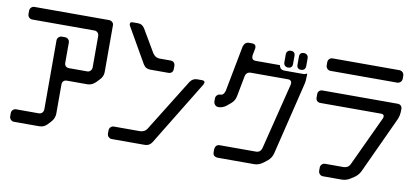

<svg xmlns="http://www.w3.org/2000/svg" viewBox="-77 -1036 3065 1410"><g transform="rotate(10 1456.0 -331.5)"><path d="M80 104H268Q304 104 328 78L352 52Q362 42 369 25Q376 8 376 -7V-226Q376 -242 385 -251.5Q394 -261 411 -261H564Q581 -261 596.5 -268.5Q612 -276 624 -288L648 -313Q673 -338 673 -372V-721Q673 -735 662 -744Q651 -753 638 -753H82Q68 -753 58 -743Q48 -733 48 -718V-695Q48 -679 58 -669Q68 -659 82 -659H546Q560 -659 570 -649Q580 -639 580 -624V-390Q580 -375 570 -364.5Q560 -354 546 -354H411Q395 -354 385.5 -363Q376 -372 376 -390V-539Q376 -553 366 -563Q356 -573 342 -573H319Q305 -573 294.5 -563Q284 -553 284 -539V-25Q284 -10 274 0.5Q264 11 248 11H80Q66 11 56 21Q46 31 46 46V69Q46 83 56 93.5Q66 104 80 104Z M946 -478Q956 -461 969.5 -454Q983 -447 999 -447H1134Q1150 -447 1159.5 -456Q1169 -465 1169 -482V-504Q1169 -520 1160 -529.5Q1151 -539 1134 -539H1053Q1020 -539 1000 -571L903 -736Q885 -767 851 -767H815Q798 -767 796 -761Q793 -755 793 -752Q793 -744 798 -736ZM809 104H1056Q1090 104 1109 74L1403 -407Q1408 -419 1408 -423Q1408 -437 1387 -437H1351Q1318 -437 1298 -407L1057 -19Q1047 -3 1033 4Q1019 11 1003 11H809Q795 11 785 21Q775 31 775 46V69Q775 83 785 93.5Q795 104 809 104Z M1932 -645H1750Q1721 -645 1721 -675V-679Q1723 -693 1725.5 -703.5Q1728 -714 1729 -721Q1732 -736 1732 -738Q1732 -767 1703 -767H1680Q1649 -767 1638 -732L1573 -392Q1570 -378 1561.5 -367Q1553 -356 1539 -356Q1525 -356 1514.5 -346Q1504 -336 1504 -322V-300Q1504 -285 1514 -274Q1524 -263 1540 -263Q1556 -263 1571.5 -269Q1587 -275 1599 -285L1628 -309Q1655 -332 1661 -366L1690 -518Q1697 -553 1732 -553H2008Q2025 -553 2031.5 -542.5Q2038 -532 2034 -516L1911 -22Q1901 11 1868 11H1598Q1568 11 1563 46V69Q1563 101 1598 104H1872Q1904 104 1935 82L1966 58Q1993 36 2002 2L2132 -532Q2137 -551 2138.5 -570.5Q2140 -590 2140 -610Q2140 -611 2140 -613.5Q2140 -616 2139 -620Q2129 -611 2112 -611H1971Q1937 -611 1932 -645ZM2090 -638Q2105 -638 2114 -647Q2123 -656 2123 -671V-730Q2123 -745 2114 -754Q2105 -763 2090 -763Q2058 -763 2058 -730V-671Q2058 -638 2090 -638ZM1993 -638Q2025 -638 2025 -671V-730Q2025 -763 1993 -763Q1978 -763 1969 -754Q1960 -745 1960 -730V-671Q1960 -656 1969 -647Q1978 -638 1993 -638Z M2350 69Q2350 83 2360 93.5Q2370 104 2384 104H2522Q2538 104 2554 100Q2570 96 2587 85L2612 69Q2642 49 2657 18L2851 -401Q2858 -416 2862 -434Q2866 -452 2866 -481Q2866 -497 2857 -506.5Q2848 -516 2831 -516H2273Q2257 -516 2247.5 -507Q2238 -498 2238 -481V-458Q2238 -442 2247 -432.5Q2256 -423 2273 -423H2724Q2747 -423 2747 -406Q2747 -403 2746.5 -399.5Q2746 -396 2744 -391L2571 -21Q2563 -4 2550 3.5Q2537 11 2521 11H2384Q2370 11 2360 21Q2350 31 2350 46ZM2304 -668H2801Q2816 -668 2826.5 -678.5Q2837 -689 2837 -703V-726Q2837 -741 2826.5 -751Q2816 -761 2801 -761H2304Q2290 -761 2280 -751Q2270 -741 2270 -726V-703Q2270 -689 2280 -678.5Q2290 -668 2304 -668Z"/></g></svg>

Font: WD-XL Lubrifont TC
Style: Regular
Weight: 400
Designer: [WD-XL Lubrifont] Copyright 2020-2022 (c) NightFurySL2001, Skr-ZERO; [ZCOOL QingKe HuangYou] Copyright 2018-2022 (c) The
Version: Version 2.001;hotconv 1.1.1;makeotfexe 2.6.0